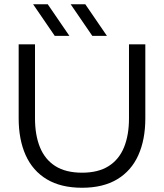

<svg xmlns="http://www.w3.org/2000/svg" viewBox="-20 -869 773 905"><path d="M367 16Q267 16 200.5 -24Q134 -64 101 -137.5Q68 -211 68 -311V-660H145V-311Q145 -232 168.5 -174.5Q192 -117 241 -86Q290 -55 367 -55Q443 -55 492 -86Q541 -117 564.5 -174.5Q588 -232 588 -311V-660H665V-311Q665 -211 632 -137.5Q599 -64 532.5 -24Q466 16 367 16ZM205 -849 307 -700H238L136 -849ZM382 -849 484 -700H415L313 -849Z"/></svg>

Font: Nata Sans
Style: Regular
Weight: 400
Designer: Daniel Uzquiano Cruz
Version: Version 1.001